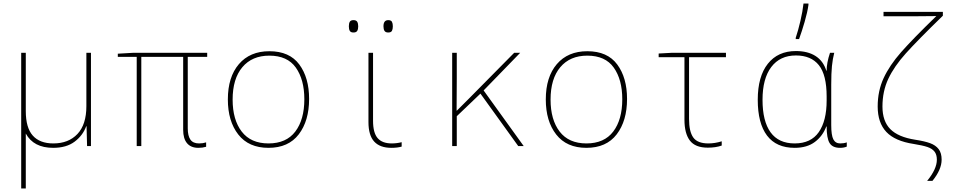

<svg xmlns="http://www.w3.org/2000/svg" viewBox="-20 -827 5440 1087"><path d="M495 -528V0H473L470 -112H468Q449 -60 402.5 -25Q356 10 281 10Q170 10 126 -71V240H100V-268V-528H126V-198Q126 -104 165.5 -59.5Q205 -15 282 -15Q368 -15 418.5 -68.5Q469 -122 469 -226V-528Z M1017 -92V-505H780V0H754V-505H647V-523L733 -528H1153V-505H1043V-100Q1043 -58 1058 -36.5Q1073 -15 1107 -15Q1129 -15 1147 -21V4Q1127 10 1103 10Q1061 10 1039 -16Q1017 -42 1017 -92Z M1270 -264Q1270 -391 1332.5 -464Q1395 -537 1505 -537Q1619 -537 1674.5 -462Q1730 -387 1730 -267Q1730 -143 1671.5 -66.5Q1613 10 1500 10Q1388 10 1329 -65.5Q1270 -141 1270 -264ZM1703 -265Q1703 -376 1655 -444Q1607 -512 1505 -512Q1407 -512 1352 -446.5Q1297 -381 1297 -263Q1297 -149 1348.5 -82Q1400 -15 1500 -15Q1601 -15 1652 -82.5Q1703 -150 1703 -265Z M2066 -136V-528H2092V-143Q2092 -75 2118 -45Q2144 -15 2198 -15Q2226 -15 2254 -22V3Q2230 10 2196 10Q2131 10 2098.5 -25.5Q2066 -61 2066 -136ZM1955 -678Q1955 -695 1960.5 -704Q1966 -713 1981 -713Q1997 -713 2002.5 -703.5Q2008 -694 2008 -678Q2008 -662 2002.5 -652.5Q1997 -643 1981 -643Q1966 -643 1960.5 -652Q1955 -661 1955 -678ZM2151 -678Q2151 -713 2178 -713Q2194 -713 2199 -703.5Q2204 -694 2204 -678Q2204 -662 2199 -652.5Q2194 -643 2178 -643Q2163 -643 2157 -652Q2151 -661 2151 -678Z M2540 -528H2566V-385Q2566 -265 2565 -201H2567L2635 -269L2891 -528H2925L2718 -315L2945 0H2914L2700 -297L2566 -169V0H2540Z M3070 -264Q3070 -391 3132.5 -464Q3195 -537 3305 -537Q3419 -537 3474.5 -462Q3530 -387 3530 -267Q3530 -143 3471.5 -66.5Q3413 10 3300 10Q3188 10 3129 -65.5Q3070 -141 3070 -264ZM3503 -265Q3503 -376 3455 -444Q3407 -512 3305 -512Q3207 -512 3152 -446.5Q3097 -381 3097 -263Q3097 -149 3148.5 -82Q3200 -15 3300 -15Q3401 -15 3452 -82.5Q3503 -150 3503 -265Z M3855 -149V-503H3709V-524L3782 -528H4090V-503H3881V-154Q3881 -82 3905 -48.5Q3929 -15 3990 -15Q4028 -15 4066 -27V-3Q4033 9 3987 9Q3916 9 3885.5 -31.5Q3855 -72 3855 -149Z M4270 -262Q4270 -394 4327 -466Q4384 -538 4486 -538Q4553 -538 4597 -510Q4641 -482 4658 -427H4660Q4660 -471 4679 -528H4703Q4694 -493 4690 -453Q4686 -413 4686 -348V-119Q4686 -61 4698 -38Q4710 -15 4737 -15Q4758 -15 4774 -21V3Q4758 10 4736 10Q4693 10 4676.5 -17.5Q4660 -45 4660 -111H4658Q4638 -57 4593.5 -23.5Q4549 10 4479 10Q4375 10 4322.5 -59.5Q4270 -129 4270 -262ZM4660 -258V-281Q4660 -403 4616 -458Q4572 -513 4486 -513Q4396 -513 4346.5 -447.5Q4297 -382 4297 -262Q4297 -141 4342.5 -78Q4388 -15 4479 -15Q4571 -15 4615.5 -79Q4660 -143 4660 -258ZM4485 -613Q4499 -655 4511.5 -708.5Q4524 -762 4529 -807H4557V-799Q4551 -757 4535.5 -703.5Q4520 -650 4504 -606H4485Z M5284 77Q5284 48 5270.5 31Q5257 14 5230 5Q5203 -4 5153 -12Q5047 -28 4998 -80Q4949 -132 4949 -224Q4949 -312 4982.5 -384.5Q5016 -457 5081.5 -531.5Q5147 -606 5281 -736Q5242 -735 5169 -735H4982V-760H5318V-738Q5175 -599 5108.5 -525Q5042 -451 5009 -380.5Q4976 -310 4976 -224Q4976 -141 5020.5 -96Q5065 -51 5161 -36Q5214 -28 5245.5 -16.5Q5277 -5 5294 17Q5311 39 5311 77Q5311 133 5259 197H5229Q5284 130 5284 77Z"/></svg>

Font: Noto Sans Mono UI Thin
Style: Regular
Weight: 250
Monospace: yes
Designer: Monotype Design team
Foundry: Monotype Imaging Inc.
Version: Version 1.000